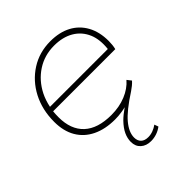

<svg xmlns="http://www.w3.org/2000/svg" viewBox="-202 -653 998 998"><g transform="rotate(-45 296.5 -154.0)"><path d="M334 215Q299 215 277.5 195.5Q256 176 256 143Q256 117 268 91Q280 65 307 37Q328 16 361 -7Q346 -3 331 -1Q306 3 281 3Q209 3 156.5 -22.5Q104 -48 76 -96Q48 -144 48 -212Q48 -301 84.5 -371Q121 -441 185 -482Q249 -523 330 -523Q397 -523 445 -497.5Q493 -472 519.5 -424Q546 -376 546 -309Q546 -295 544.5 -281Q543 -267 540 -255H83Q81 -235 81 -213Q81 -123 132.5 -75Q184 -27 284 -27Q342 -27 390 -46.5Q438 -66 468 -101L486 -78Q477 -68 466 -59Q455 -50 443 -42Q356 14 320 57Q284 100 284 139Q284 163 298 176.5Q312 190 338 190Q356 190 373.5 183.5Q391 177 406 166L414 188Q397 201 376.5 208Q356 215 334 215ZM88 -283H513Q520 -347 501 -392Q480 -441 435.5 -467Q391 -493 328 -493Q257 -493 201 -456.5Q145 -420 113 -357Q96 -323 88 -283Z"/></g></svg>

Font: Montserrat Thin ExtraLight
Style: Italic
Weight: 250
Italic angle: -11.3°
Version: Version 9.000